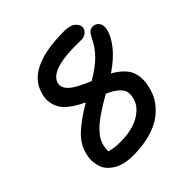

<svg xmlns="http://www.w3.org/2000/svg" viewBox="-206 -901 1112 1112"><g transform="rotate(-45 350.0 -344.5)"><path d="M258.8 51.8Q220.2 51.8 188.5 43.9Q156.7 36.1 135.5 22.7Q114.3 9.3 98.4 -8.8Q82.5 -26.9 76.2 -48.1Q69.8 -69.3 67.9 -92.3Q65.9 -115.2 71.8 -138.2Q76.7 -160.6 83 -177.5Q89.4 -194.3 103.5 -216.1Q117.7 -237.8 139.4 -258.3Q161.1 -278.8 196.8 -304.9Q232.4 -331.1 282.2 -360.8Q231 -384.3 198 -409.9Q165 -435.5 151.1 -461.2Q137.2 -486.8 133.8 -514.9Q130.4 -543 138.2 -570.8Q176.8 -741.2 484.9 -741.2Q534.2 -741.2 557.9 -720.7Q581.5 -700.2 576.2 -672.9Q572.3 -656.7 556.4 -645.5Q540.5 -634.3 522.9 -634.8Q386.7 -638.2 321 -616.9Q255.4 -595.7 246.1 -550.8Q240.7 -518.6 272.5 -489.3Q304.2 -460 394 -423.8Q465.3 -465.8 504.4 -505.1Q543.5 -544.4 567.9 -594.2Q580.1 -620.1 591.8 -631.6Q603.5 -643.1 621.1 -643.1Q646.5 -643.1 660.2 -623.5Q673.8 -604 668 -575.2Q658.7 -529.8 618.2 -477.8Q577.6 -425.8 503.9 -376Q543.9 -353.5 568.4 -328.1Q592.8 -302.7 601.3 -277.6Q609.9 -252.4 610.6 -224.4Q611.3 -196.3 604 -168Q595.2 -122.6 570.8 -84.2Q546.4 -45.9 505.6 -14.9Q464.8 16.1 401.6 33.9Q338.4 51.8 258.8 51.8ZM178.2 -109.9Q173.8 -80.1 173.8 -67.9Q207 -56.2 264.2 -56.2Q319.8 -56.2 367.7 -69.8Q415.5 -83.5 450.9 -114.3Q486.3 -145 495.1 -189Q500 -213.9 495.4 -232.9Q490.7 -252 467.5 -273.4Q444.3 -294.9 399.9 -314Q336.4 -278.3 293.2 -248Q250 -217.8 226.8 -193.1Q203.6 -168.5 193.4 -149.9Q183.1 -131.3 178.2 -109.9Z"/></g></svg>

Font: Shantell Sans Irregular
Style: Italic
Weight: 500
Italic angle: -11.31°
Designer: Stephen Nixon, Anya Danilova, Shantell Martin
Foundry: Arrow Type
Version: Version 1.006;[9816181b4]